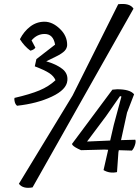

<svg xmlns="http://www.w3.org/2000/svg" viewBox="-20 -852 695 955"><path d="M563 -408Q627 -408 647 -383L612 -292L582 -155L653 -157Q657 -148 651 -130Q645 -112 636 -103L571 -105L569 -95L562 4Q525 12 495 -6L518 -107L499 -108L383 -105Q381 -106 368 -112Q340 -126 338 -136L539 -406Q557 -408 563 -408ZM413 -148 528 -153 546 -231 584 -372 577 -374 508 -275ZM341 -377 568 -831Q626 -838 644 -809L142 80Q94 89 74 62ZM202 -683Q164 -683 137 -651L156 -615Q149 -604 131 -600Q101 -622 79 -657Q99 -696 130.5 -720Q162 -744 201.5 -744Q241 -744 278 -708.5Q315 -673 314 -627Q313 -611 301 -598.5Q289 -586 259 -571L210 -547Q259 -533 289 -510Q319 -487 315 -451Q311 -406 238 -371.5Q165 -337 65 -326Q57 -332 53.5 -344.5Q50 -357 52 -365Q130 -383 176.5 -402.5Q223 -422 256 -453Q248 -473 225.5 -488Q203 -503 153 -522L161 -558L254 -630Q245 -683 202 -683Z"/></svg>

Font: Tillana
Style: Regular
Weight: 400
Designer: Lipi Raval (Devanagari, Latin), Jonny Pinhorn (Latin)
Foundry: Indian Type Foundry
Version: Version 2.003;PS 1.0;hotconv 1.0.79;makeotf.lib2.5.61930; tt